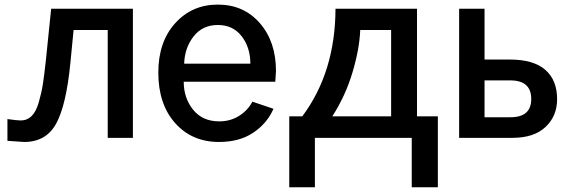

<svg xmlns="http://www.w3.org/2000/svg" viewBox="-20 -588 2434 819"><path d="M11.7 -80.1Q52.7 -74.2 68.4 -74.2Q95.7 -74.2 114.7 -92.8Q133.8 -111.3 145.5 -151.9Q157.2 -192.4 163.1 -230.5Q168.9 -268.6 175.8 -332L198.2 -550.8H546.9V0H439.5V-460H293.9L280.3 -320.3Q262.7 -139.6 219.7 -61Q176.8 17.6 83 17.6Q80.1 17.6 11.7 12.7Z M655.3 -278.3Q655.3 -409.2 727.1 -488.8Q798.8 -568.4 909.2 -568.4Q1019.5 -568.4 1088.4 -489.3Q1157.2 -410.2 1157.2 -285.2Q1157.2 -283.2 1154.3 -239.3H763.7Q763.7 -169.9 803.7 -120.1Q843.8 -70.3 915 -70.3Q962.9 -70.3 1000 -93.8Q1037.1 -117.2 1056.6 -154.3L1146.5 -124Q1120.1 -62.5 1061 -22.5Q1002 17.6 914.1 17.6Q798.8 17.6 727.1 -63Q655.3 -143.6 655.3 -278.3ZM765.6 -316.4H1047.9Q1047.9 -385.7 1010.7 -433.6Q973.6 -481.4 909.2 -481.4Q843.8 -481.4 805.7 -432.6Q767.6 -383.8 765.6 -316.4Z M1213.9 -91.8H1269.5Q1410.2 -280.3 1411.1 -550.8H1758.8V-91.8H1847.7V210.9H1736.3V0H1323.2V210.9H1213.9ZM1397.5 -91.8H1648.4V-460H1516.6Q1513.7 -380.9 1483.9 -280.3Q1454.1 -179.7 1397.5 -91.8Z M1938.5 0V-550.8H2046.9V-334H2155.3Q2255.9 -334 2306.2 -290Q2356.4 -246.1 2356.4 -165Q2356.4 -92.8 2307.1 -46.4Q2257.8 0 2166 0ZM2046.9 -87.9H2158.2Q2246.1 -87.9 2246.1 -166Q2246.1 -245.1 2156.2 -245.1H2046.9Z"/></svg>

Font: Gothic A1 SemiBold
Style: Regular
Weight: 600
Version: Version 2.50